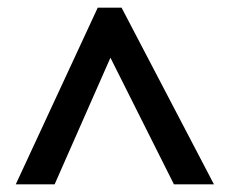

<svg xmlns="http://www.w3.org/2000/svg" viewBox="-20 -738 594 499"><path d="M21 -259 234 -718H296L536 -259H432L267 -588L122 -259Z"/></svg>

Font: Noto Sans Lao Looped SemiBold
Style: Regular
Weight: 600
Designer: Mark Frömberg, Ben Mitchell
Foundry: The Fontpad Ltd
Version: Version 1.002; ttfautohint (v1.8.4.7-5d5b)